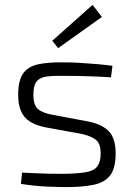

<svg xmlns="http://www.w3.org/2000/svg" viewBox="-20 -751 545 782"><path d="M240 -497Q271 -497 305.5 -495Q340 -493 374 -490Q408 -487 438 -483L432 -436Q387 -439 340 -440.5Q293 -442 248 -442Q200 -443 171.5 -439.5Q143 -436 129.5 -419.5Q116 -403 116 -365Q116 -322 135 -306.5Q154 -291 191 -284L340 -256Q396 -245 423.5 -216Q451 -187 451 -127Q451 -66 429 -37Q407 -8 362 1.5Q317 11 250 11Q221 11 172.5 9Q124 7 65 -2L70 -48Q97 -47 124 -45.5Q151 -44 179.5 -43.5Q208 -43 239 -43Q296 -44 329 -49.5Q362 -55 376 -73Q390 -91 390 -127Q390 -169 367.5 -184Q345 -199 310 -206L162 -233Q125 -241 101 -256.5Q77 -272 65.5 -298.5Q54 -325 54 -365Q54 -423 74 -451.5Q94 -480 135 -489Q176 -498 240 -497ZM357 -731 395 -682 217 -555 193 -585Z"/></svg>

Font: Exo 2 Light
Style: Regular
Weight: 300
Designer: Natanael Gama
Foundry: Natanael Gama
Version: Version 2.010